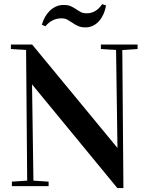

<svg xmlns="http://www.w3.org/2000/svg" viewBox="-20 -916 730 945"><path d="M33.7 -674.8V-696.8H138.2L557.1 -189H558.1L551.3 -669.9L476.6 -674.8V-696.8H657.2V-674.8L582 -669.9L587.4 9.8H557.6L138.7 -499.5H137.7L144.5 -26.9L219.2 -22V0H38.6V-22L113.8 -26.9L108.4 -669.9ZM186 -794.4Q191.4 -813.5 200.9 -831.1Q210.4 -848.6 224.1 -862.1Q237.8 -875.5 254.9 -883.5Q272 -891.6 292.5 -891.6Q314.9 -891.6 328.9 -885.3Q342.8 -878.9 354 -871.1Q365.2 -863.3 377 -856.9Q388.7 -850.6 407.2 -850.6Q452.6 -850.6 482.9 -895.5L502 -889.2Q497.1 -862.8 487.3 -842.5Q477.5 -822.3 464.4 -808.8Q451.2 -795.4 435.1 -788.3Q418.9 -781.2 401.4 -781.2Q378.9 -781.2 364 -788.1Q349.1 -794.9 336.9 -803.5Q324.7 -812 312.5 -818.8Q300.3 -825.7 282.7 -825.7Q235.4 -825.7 203.6 -786.6Z"/></svg>

Font: Vidaloka
Style: Regular
Weight: 400
Designer: Cyreal (www.cyreal.org)
Foundry: Cyreal (www.cyreal.org)
Version: Version 1.011